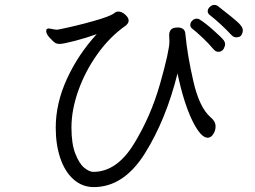

<svg xmlns="http://www.w3.org/2000/svg" viewBox="-20 -755 1040 782"><path d="M924 -611Q879 -659 833 -695Q826 -701 826 -709Q826 -719 834.5 -727Q843 -735 853 -735Q862 -735 869 -729Q932 -680 950.5 -662.5Q969 -645 969 -632Q969 -622 963.5 -612.5Q958 -603 942 -603Q932 -603 924 -611ZM870 -544Q858 -544 850 -554Q830 -578 804.5 -602Q779 -626 762 -639Q755 -645 755 -653Q755 -663 763 -671Q771 -679 781 -679Q789 -679 794 -675Q814 -663 848 -633Q882 -603 892 -590Q897 -582 897 -575Q897 -568 891 -556Q883 -544 870 -544ZM362 7Q315 7 279.5 -24.5Q244 -56 225.5 -111Q207 -166 207 -235Q207 -334 252.5 -433.5Q298 -533 374 -616Q333 -601 285 -588.5Q237 -576 222 -576Q215 -576 207 -579Q197 -585 182.5 -601Q168 -617 168 -629Q168 -634 171 -637Q175 -639 178 -639Q182 -639 194 -636.5Q206 -634 212 -634L219 -635Q289 -649 360 -669Q431 -689 446 -702Q454 -708 462 -708Q476 -708 490 -695.5Q504 -683 504 -671Q504 -660 491 -650Q427 -605 377 -535Q327 -465 299 -386Q271 -307 271 -236Q271 -169 287 -128.5Q303 -88 323.5 -71.5Q344 -55 360 -55Q455 -55 524.5 -167.5Q594 -280 632 -414Q670 -548 670 -586L669 -612Q669 -625 676 -634Q683 -643 705 -643Q717 -643 725.5 -637Q734 -631 735 -617Q743 -531 767.5 -424Q792 -317 838 -277Q858 -261 858 -240Q858 -223 848.5 -208.5Q839 -194 826 -194Q797 -194 762.5 -265.5Q728 -337 703 -456Q656 -267 570 -130Q484 7 362 7Z"/></svg>

Font: Iansui
Style: Regular
Weight: 400
Designer: But Ko / Fontworks Inc.
Foundry: zi-hi.com / Fontworks Inc.
Version: Version 1.002